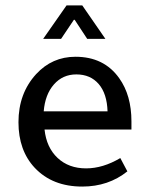

<svg xmlns="http://www.w3.org/2000/svg" viewBox="-20 -675 552 707"><path d="M464 -198H144Q151 -132 192 -93.5Q233 -55 297 -55Q359 -55 423 -93L449 -44Q379 12 283 12Q173 12 108 -57Q48 -121 48 -225Q48 -331 113 -402Q172 -466 258 -466Q363 -466 419 -387Q464 -324 464 -228ZM141 -265H376Q374 -330 343.5 -365.5Q313 -401 261 -401Q211 -401 178.5 -364Q146 -327 141 -265ZM225 -655H283L368 -532H301L255 -602H252L205 -532H139Z"/></svg>

Font: TajawalTap Med
Style: Regular
Weight: 500
Designer: Boutros Fonts
Foundry: Created by Boutros International 2017
Version: Version 2.700